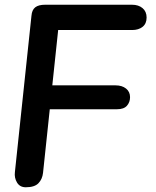

<svg xmlns="http://www.w3.org/2000/svg" viewBox="-20 -792 660 812"><path d="M89 0Q64 0 52 -20Q40 -40 43 -64L113 -725Q115 -750 129 -761Q143 -772 171 -772H538Q566 -772 583 -757.5Q600 -743 600 -718Q600 -692 583 -678.5Q566 -665 539 -665H226L162 -61Q159 -34 142.5 -17Q126 0 89 0ZM131 -330 141 -431H469Q496 -431 513 -417.5Q530 -404 530 -381Q530 -360 517 -345Q504 -330 475 -330Z"/></svg>

Font: Edu SA Beginner
Style: Bold
Weight: 700
Version: Version 1.003